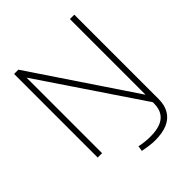

<svg xmlns="http://www.w3.org/2000/svg" viewBox="-240 -838 1143 1143"><g transform="rotate(-45 331.0 -267.0)"><path d="M79 0V-704H115L545 -63V-700H582V10Q582 62 560.5 98Q539 134 497.5 152Q456 170 394 170Q368 170 341 166Q314 162 293 158L298 124Q319 129 343.5 131.5Q368 134 391 134Q437 134 471 122Q505 110 524 83Q543 56 544 12V-1L116 -636V0Z"/></g></svg>

Font: Georama ExtraLight
Style: Regular
Weight: 250
Version: Version 1.001